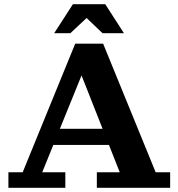

<svg xmlns="http://www.w3.org/2000/svg" viewBox="-20 -894 849 914"><path d="M20 0V-74H88L338 -686H471L721 -74H790V0H441V-74H550L344 -596H393L181 -74H291V0ZM206 -204V-281H530V-204ZM238 -736 327 -874H481L570 -736H468L360 -839H425L315 -736Z"/></svg>

Font: Montagu Slab 144pt SemiBold
Style: Regular
Weight: 600
Version: Version 1.000